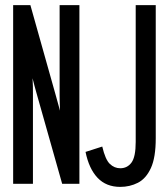

<svg xmlns="http://www.w3.org/2000/svg" viewBox="-20 -720 656 752"><path d="M451 12Q396 12 362.2 -23.5Q328.5 -59 315 -125L380.5 -146Q392.5 -95 410.2 -78Q428 -61 451 -61Q478.5 -61 495 -83.2Q511.5 -105.5 511.5 -164V-700H590V-178.5Q590 -103 571 -61.8Q552 -20.5 520.2 -4.2Q488.5 12 451 12ZM31.5 0V-700H99L199 -344.5Q202 -333.5 207 -315.5Q212 -297.5 215 -286.5Q214.5 -302 214 -318.2Q213.5 -334.5 213.5 -345V-700H291V0H223.5L123.5 -353.5Q120 -365 115.2 -383.5Q110.5 -402 107.5 -413.5Q108.5 -399.5 108.8 -382.5Q109 -365.5 109 -355V0Z"/></svg>

Font: Overpass Mono
Style: Regular
Weight: 400
Designer: Delve Withrington, Dave Bailey
Foundry: Delve Fonts LLC
Version: Version 4.000